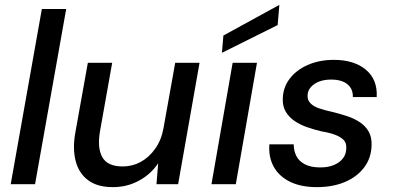

<svg xmlns="http://www.w3.org/2000/svg" viewBox="-20 -757 1615 789"><path d="M24 0 152 -720H252L124 0Z M444 12Q380 12 342 -16.5Q304 -45 291 -95Q278 -145 289 -209L341 -499H441L391 -218Q379 -149 400.5 -111Q422 -73 484 -73Q524 -73 558 -91.5Q592 -110 617.5 -145.5Q643 -181 652 -231L700 -499H800L712 0H623L630 -86Q600 -41 551 -14.5Q502 12 444 12Z M849 0 936 -499H1036L949 0ZM892 -540 898 -611 1128 -737 1121 -654Z M1282 12Q1217 12 1172 -10Q1127 -32 1105 -71.5Q1083 -111 1087 -164H1187Q1187 -138 1197.5 -116.5Q1208 -95 1232.5 -82Q1257 -69 1296 -69Q1329 -69 1352.5 -79Q1376 -89 1389.5 -106.5Q1403 -124 1403 -149Q1404 -170 1391.5 -182.5Q1379 -195 1356 -203.5Q1333 -212 1302 -217Q1272 -224 1243 -234Q1214 -244 1191 -259.5Q1168 -275 1154.5 -297.5Q1141 -320 1142 -351Q1143 -397 1170 -433Q1197 -469 1244.5 -490Q1292 -511 1352 -511Q1435 -511 1483.5 -470.5Q1532 -430 1528 -358H1430Q1431 -392 1407.5 -411Q1384 -430 1341 -430Q1298 -430 1271 -411Q1244 -392 1244 -364Q1243 -346 1255.5 -333Q1268 -320 1290.5 -312Q1313 -304 1346 -297Q1379 -289 1408.5 -279Q1438 -269 1460.5 -253.5Q1483 -238 1495.5 -215.5Q1508 -193 1507 -161Q1506 -108 1476.5 -69Q1447 -30 1397 -9Q1347 12 1282 12Z"/></svg>

Font: DM Sans 20pt Medium
Style: Italic
Weight: 500
Italic angle: -10°
Version: Version 4.004;gftools[0.9.30]